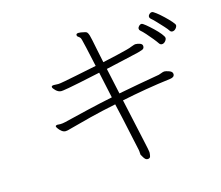

<svg xmlns="http://www.w3.org/2000/svg" viewBox="-108 -861 1216 1056"><g transform="rotate(-15 500.0 -332.5)"><path d="M949 -616Q949 -607 940.5 -597.5Q932 -588 921 -588Q912 -588 907 -596Q901 -606 884.5 -624Q868 -642 851 -660Q834 -678 823 -687Q817 -692 817 -699Q817 -707 824 -713.5Q831 -720 839 -720Q845 -720 862.5 -706.5Q880 -693 900 -674Q920 -655 934.5 -638.5Q949 -622 949 -616ZM745 -550Q745 -537 732 -532.5Q719 -528 708 -525Q684 -519 632 -507.5Q580 -496 519 -482L551 -334Q609 -345 668 -356Q727 -367 787 -377Q795 -379 803 -382.5Q811 -386 820 -387Q829 -387 846 -381Q863 -375 865 -365Q865 -364 865.5 -363Q866 -362 866 -360Q866 -342 841 -339Q768 -330 697.5 -318Q627 -306 560 -292Q580 -201 592.5 -143Q605 -85 612.5 -51.5Q620 -18 623 -2.5Q626 13 626.5 17.5Q627 22 627 23Q627 30 624.5 42.5Q622 55 608 55Q599 55 592.5 47.5Q586 40 582 32Q578 24 576 22Q575 19 575 10.5Q575 2 573 -8Q564 -50 557.5 -79.5Q551 -109 545.5 -135.5Q540 -162 532.5 -196Q525 -230 513 -282Q434 -266 364.5 -248.5Q295 -231 241 -216Q222 -210 212 -210Q200 -210 189.5 -218.5Q179 -227 172.5 -236.5Q166 -246 166 -248Q166 -253 169 -254Q175 -256 176 -256Q180 -256 184 -255.5Q188 -255 194 -255Q206 -255 223 -259Q292 -276 362 -292.5Q432 -309 505 -324L473 -473Q399 -457 355 -448Q311 -439 288.5 -435Q266 -431 257.5 -430Q249 -429 246 -429Q230 -429 215.5 -443Q201 -457 201 -464Q201 -468 203 -469Q206 -472 214 -472Q219 -472 225.5 -471.5Q232 -471 240 -471Q248 -471 277 -476.5Q306 -482 343.5 -489.5Q381 -497 414.5 -504Q448 -511 464 -514Q448 -588 440 -623.5Q432 -659 428.5 -671.5Q425 -684 422 -686Q416 -692 411 -695Q406 -698 406 -705V-706Q407 -714 420 -714Q426 -714 433 -713Q440 -712 448 -710Q462 -708 467 -702.5Q472 -697 476 -684Q478 -679 483 -654.5Q488 -630 495 -595Q502 -560 510 -523Q552 -532 588.5 -540.5Q625 -549 649.5 -555.5Q674 -562 679 -565Q693 -570 697.5 -571.5Q702 -573 705 -573Q717 -573 730.5 -568.5Q744 -564 745 -553ZM875 -563Q875 -554 866.5 -544.5Q858 -535 847 -535Q838 -535 832 -544Q824 -556 809 -574.5Q794 -593 778 -611Q762 -629 751 -638Q745 -643 745 -650Q745 -658 752 -665Q759 -672 767 -672Q773 -672 790 -658Q807 -644 827 -625Q847 -606 861 -588.5Q875 -571 875 -563Z"/></g></svg>

Font: Moon Stars Kai T Light
Style: Regular
Weight: 300
Designer: GuiWonder
Version: Version 1.101